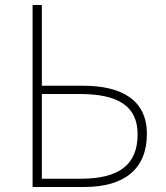

<svg xmlns="http://www.w3.org/2000/svg" viewBox="-20 -746 661 766"><path d="M110 0H316C478 0 566 -73 566 -212C566 -346 467 -404 311 -404H147V-726H110ZM147 -33V-371H298C451 -371 529 -323 529 -210C529 -87 453 -33 302 -33Z"/></svg>

Font: Noto Sans CJK Thin
Style: Regular
Weight: 100
Designer: Ryoko NISHIZUKA (kana & ideographs); Paul D. Hunt (Latin, Greek & Cyrillic); Wenlong ZHANG (bopomofo); Sandoll Communica
Foundry: Adobe Systems Incorporated
Version: Version 1.000;PS 1;hotconv 1.0.78;makeotf.lib2.5.61930